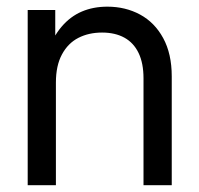

<svg xmlns="http://www.w3.org/2000/svg" viewBox="-20 -545 587 565"><path d="M144.5 0H61.5V-515.6H142.6V-390.6H119.1Q135.7 -436.5 161.4 -466.6Q187 -496.6 220.7 -511Q254.4 -525.4 295.9 -525.4Q349.1 -525.4 392.1 -502.2Q435.1 -479 460.2 -432.9Q485.4 -386.7 485.4 -320.3V0H402.3V-314.5Q402.3 -358.9 387.9 -388.9Q373.5 -418.9 346.2 -434.1Q318.8 -449.2 280.3 -449.2Q241.2 -449.2 210.7 -433.6Q180.2 -418 162.4 -385Q144.5 -352.1 144.5 -301.8Z"/></svg>

Font: Intratopia Thin
Style: Regular
Weight: 100
Designer: Rasmus Andersson
Foundry: rsms
Version: Version 3.000;Glyphs 3.2.3 (3260)